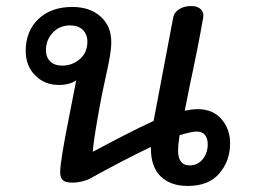

<svg xmlns="http://www.w3.org/2000/svg" viewBox="-20 -607 839 635"><path d="M741 -133Q741 -75 705.5 -33.5Q670 8 601 8Q544 8 511.5 -23.5Q479 -55 479 -117V-121Q389 -78 275 -15Q267 -11 251.5 -7Q236 -3 219 -3Q197 -3 188 -11Q179 -19 179 -37Q179 -73 208 -218L232 -341Q209 -326 175 -326Q127 -326 96 -358Q65 -390 65 -438Q65 -504 107 -544Q149 -584 219 -584Q277 -584 312.5 -552.5Q348 -521 348 -468Q348 -448 343.5 -421Q339 -394 328 -345Q315 -287 305 -229Q288 -132 287 -105Q324 -125 385 -156.5Q446 -188 488 -207L553 -550Q556 -566 572.5 -576.5Q589 -587 612 -587Q634 -587 644.5 -576Q655 -565 652 -549Q635 -451 609 -331L591 -241Q616 -246 634 -246Q684 -246 712.5 -213Q741 -180 741 -133ZM269 -469Q269 -493 254 -508Q239 -523 212 -523Q177 -523 154.5 -499Q132 -475 132 -441Q132 -418 146 -404Q160 -390 186 -390Q219 -390 244 -411.5Q269 -433 269 -469ZM667 -130Q667 -149 658 -160.5Q649 -172 630 -172Q615 -172 574 -160Q569 -128 569 -109Q569 -60 607 -60Q634 -60 650.5 -80.5Q667 -101 667 -130Z"/></svg>

Font: Mali Medium
Style: Italic
Weight: 500
Italic angle: -10°
Version: Version 1.000; ttfautohint (v1.6)